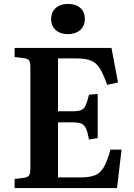

<svg xmlns="http://www.w3.org/2000/svg" viewBox="-20 -953 679 973"><path d="M54 0V-46L103 -52Q122 -55 128 -65Q134 -75 134 -104V-612Q134 -637 127.5 -646.5Q121 -656 101 -658L54 -664V-710H545L578 -535L523 -523Q504 -578 485.5 -607Q467 -636 439.5 -646.5Q412 -657 365 -657H274V-389H348Q376 -389 391 -395Q406 -401 414 -418.5Q422 -436 431 -473L475 -477V-253L431 -246Q424 -283 416 -301.5Q408 -320 392.5 -326.5Q377 -333 347 -333H274V-54H390Q436 -54 463 -65.5Q490 -77 507 -107.5Q524 -138 540 -195H596L573 0ZM324 -780Q286 -780 262.5 -800.5Q239 -821 239 -857Q239 -891 262 -912Q285 -933 324 -933Q365 -933 387.5 -912.5Q410 -892 410 -857Q410 -822 386.5 -801Q363 -780 324 -780Z"/></svg>

Font: Literata 36pt SemiBold
Style: Regular
Weight: 600
Designer: Latin by Veronika Burian and Jose Scaglione. Greek by Irene Vlachou. Cyrillic by Vera Evstafieva.
Foundry: TypeTogether
Version: Version 3.002